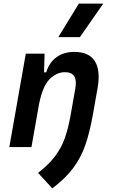

<svg xmlns="http://www.w3.org/2000/svg" viewBox="-20 -815 626 1064"><path d="M31.7 0 123 -517.6H227.1L224.1 -414.1H236.3Q252.4 -468.3 292.7 -497.8Q333 -527.3 392.1 -527.3Q473.1 -527.3 505.6 -476.1Q538.1 -424.8 520.5 -325.2L493.7 -174.3Q477.1 -81.5 452.9 -11.5Q428.7 58.6 385.7 116.2Q342.8 173.8 270 229L190.9 143.1Q251.5 96.2 286.1 49.6Q320.8 2.9 339.6 -50.8Q358.4 -104.5 370.6 -173.3L397.5 -325.2Q413.6 -415 340.3 -415Q293 -415 254.6 -376.2Q216.3 -337.4 196.3 -237.8L154.3 0ZM303.2 -609.4 417 -794.9H552.2L422.9 -609.4Z"/></svg>

Font: Cascadia Code PL SemiBold
Style: Italic
Weight: 600
Italic angle: -10°
Monospace: yes
Designer: Aaron Bell
Foundry: Saja Typeworks
Version: Version 2404.023; ttfautohint (v1.8.4)